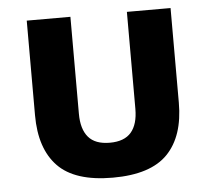

<svg xmlns="http://www.w3.org/2000/svg" viewBox="-45 -596 724 657"><g transform="rotate(-5 317.0 -267.5)"><path d="M317 13Q187 13 128.5 -47.5Q70 -108 70 -223V-548H220V-215Q220 -162 243.5 -134.5Q267 -107 317 -107Q367 -107 390.5 -134.5Q414 -162 414 -215V-548H564V-223Q564 -108 505.5 -47.5Q447 13 317 13Z"/></g></svg>

Font: Farlight84_Sys_V01
Style: Bold
Weight: 700
Designer: Monotype Design Team, Nadine Chahine and Nizar Qandah
Foundry: Monotype Imaging Inc.
Version: Version 2.004;October 31, 2024;FontCreator 14.0.0.2814 64-bi